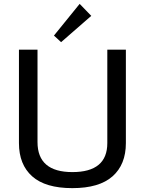

<svg xmlns="http://www.w3.org/2000/svg" viewBox="-20 -965 749 993"><path d="M78 -225C78 -151 100.8 -93.7 146.5 -53C192.2 -12.3 261.3 8 354 8C446.7 8 516 -12.3 562 -53C608 -93.7 631 -151 631 -225V-708H535V-225C535 -125 474.8 -75 354.5 -75C234.2 -75 174 -126.7 174 -230V-708H78ZM259 -781 296 -747 452 -883 392 -945Z"/></svg>

Font: Telex Regular
Style: Regular
Weight: 400
Designer: Andres Torresi
Foundry: Andres Torresi
Version: Version 1.001